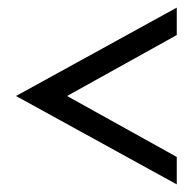

<svg xmlns="http://www.w3.org/2000/svg" viewBox="-20 -534 512 504"><path d="M444 -50V-122L156 -282L444 -442V-514L22 -282Z"/></svg>

Font: Charger
Style: Regular
Weight: 400
Designer: Jasper
Foundry: Cannot Into Space Fonts
Version: Version 0.98